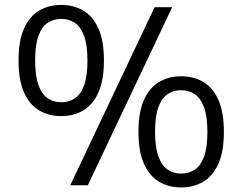

<svg xmlns="http://www.w3.org/2000/svg" viewBox="-20 -770 1008 798"><path d="M272 0 622.5 -740H695.5L345 0ZM234.5 -287.5Q182.5 -287.5 142.5 -311.2Q102.5 -335 79.8 -386Q57 -437 57 -518.5Q57 -599.5 79.5 -650.5Q102 -701.5 142 -725.5Q182 -749.5 234.5 -749.5Q287 -749.5 327 -725.5Q367 -701.5 389.5 -650.5Q412 -599.5 412 -518.5Q412 -437 389.2 -386Q366.5 -335 326.5 -311.2Q286.5 -287.5 234.5 -287.5ZM234.5 -345Q266.5 -345 291 -361.2Q315.5 -377.5 329.5 -415.2Q343.5 -453 343.5 -517.5Q343.5 -582.5 329.5 -620.5Q315.5 -658.5 291 -675Q266.5 -691.5 234.5 -691.5Q202.5 -691.5 178 -675Q153.5 -658.5 139.8 -620.8Q126 -583 126 -519Q126 -455 139.8 -416.8Q153.5 -378.5 178 -361.8Q202.5 -345 234.5 -345ZM733 9Q681 9 641 -14.8Q601 -38.5 578.2 -89.5Q555.5 -140.5 555.5 -222Q555.5 -303 578 -354Q600.5 -405 640.5 -429Q680.5 -453 733 -453Q785.5 -453 825.5 -429Q865.5 -405 888 -354Q910.5 -303 910.5 -222Q910.5 -140.5 887.8 -89.5Q865 -38.5 825 -14.8Q785 9 733 9ZM733 -48.5Q765 -48.5 789.5 -64.8Q814 -81 828 -118.8Q842 -156.5 842 -221Q842 -286 828 -324Q814 -362 789.5 -378.5Q765 -395 733 -395Q701 -395 676.5 -378.8Q652 -362.5 638.2 -324.5Q624.5 -286.5 624.5 -222.5Q624.5 -158.5 638.2 -120.2Q652 -82 676.5 -65.2Q701 -48.5 733 -48.5Z"/></svg>

Font: Encode Sans SemiExpanded
Style: Regular
Weight: 400
Width: 6
Designer: Multiple Designers
Foundry: Impallari Type
Version: Version 3.002